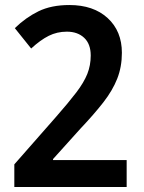

<svg xmlns="http://www.w3.org/2000/svg" viewBox="-20 -744 572 764"><path d="M484 0H37V-90L203 -279Q253 -336 283.5 -376Q314 -416 327.5 -450Q341 -484 341 -523Q341 -569 315 -593.5Q289 -618 246 -618Q207 -618 174 -601.5Q141 -585 104 -551L39 -632Q82 -674 133 -699Q184 -724 256 -724Q352 -724 408.5 -672Q465 -620 465 -534Q465 -478 446.5 -431Q428 -384 391 -336.5Q354 -289 300 -232L191 -111V-107H484Z"/></svg>

Font: Noto Sans Lao SemiCondensed SemiBold
Style: Regular
Weight: 600
Width: 4
Designer: Monotype Design Team
Foundry: Monotype Imaging Inc.
Version: Version 2.003; ttfautohint (v1.8.4.7-5d5b)